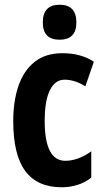

<svg xmlns="http://www.w3.org/2000/svg" viewBox="-20 -782 439 812"><path d="M241 10Q138 10 87 -58.5Q36 -127 36 -270Q36 -354 58 -418.5Q80 -483 126 -520Q172 -557 244 -557Q284 -557 316.5 -548Q349 -539 377 -521L341 -417Q296 -445 253 -445Q213 -445 191 -400.5Q169 -356 169 -271Q169 -102 256 -102Q310 -102 366 -142V-31Q340 -10 307.5 0Q275 10 241 10ZM232 -762Q303 -762 303 -687Q303 -614 232 -614Q161 -614 161 -687Q161 -762 232 -762Z"/></svg>

Font: Noto Sans Lao UI ExtCond
Style: Bold
Weight: 700
Width: 2
Designer: Monotype Design Team
Foundry: Monotype Imaging Inc.
Version: Version 2.000; ttfautohint (v1.8.4.7-5d5b)